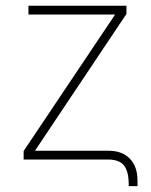

<svg xmlns="http://www.w3.org/2000/svg" viewBox="-20 -550 519 662"><path d="M351.6 0H61.5V-29.3L377 -500H78.1V-530.3H416V-502L100.6 -30.3H353.5Q401.4 -30.3 427.7 -2.9Q454.1 24.4 454.1 72.3V91.8H423.8V85.9Q423.8 41 407.5 20.5Q391.1 0 351.6 0Z"/></svg>

Font: Pretendard GOV Thin
Style: Regular
Weight: 100
Designer: Base glyphs from Inter by Rasmus Andersson; Hangeul glyphs from Noto Sans CJK(Source Han Sans) by Jang Soo-young and Kan
Foundry: Kil Hyung-jin
Version: Version 1.309